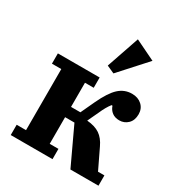

<svg xmlns="http://www.w3.org/2000/svg" viewBox="-190 -940 993 1067"><g transform="rotate(30 307.0 -407.0)"><path d="M37 -66H97V-458H37V-524H305V-458H249V-303H309L350 -391Q387 -470 423 -503Q459 -536 507 -536Q546 -536 570.5 -513.5Q595 -491 595 -455Q595 -416 572.5 -394Q550 -372 518 -372Q490 -372 471.5 -386Q453 -400 445 -424H439Q417 -396 398 -352L365 -282Q416 -278 447 -257Q478 -236 498 -193L559 -66H600V0H420L309 -237H249V-66H305V0H37ZM311 -604 383 -814 513 -751 360 -582Z"/></g></svg>

Font: IBM Plex Serif
Style: Bold
Weight: 700
Designer: Mike Abbink, Paul van der Laan, Pieter van Rosmalen
Foundry: Bold Monday
Version: Version 2.008